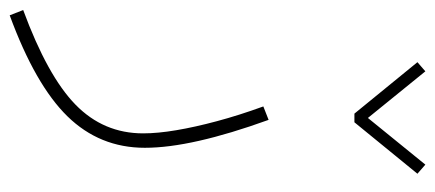

<svg xmlns="http://www.w3.org/2000/svg" viewBox="-346 -357 884 390"><g transform="rotate(90 96.0 -162.0)"><path d="M149.4 -439.9 253.9 -567.9 235.4 -584 140.6 -467.3 45.9 -584 27.3 -567.9 131.8 -439.9ZM117.2 -254.9Q135.3 -205.1 147.2 -160.4Q159.2 -115.7 165.5 -78.1Q171.9 -40.5 171.9 -10.7Q171.9 69.8 113.5 126.7Q55.2 183.6 -78.6 232.9L-67.9 260.3Q73.2 208.5 137.2 143.1Q201.2 77.6 201.2 -14.2Q201.2 -62 187 -124.5Q172.9 -187 144.5 -265.6Z"/></g></svg>

Font: Estedad-FD VF
Style: Regular
Weight: 100
Designer: Amin Abedi
Version: Version 7.3